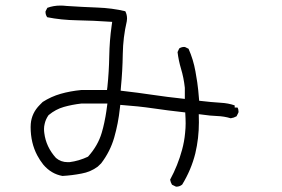

<svg xmlns="http://www.w3.org/2000/svg" viewBox="-20 -706 1040 707"><path d="M229 -108.9Q204.1 -108.9 186 -124.5Q149.4 -165 143.1 -216.3Q142.1 -223.1 142.1 -231.7Q142.1 -240.2 144.5 -250Q147.9 -266.1 158.2 -281.2L159.7 -282.7Q185.1 -303.7 215.3 -312.3Q245.6 -320.8 279.3 -324.7H375.5Q371.1 -290.5 368.4 -276.6Q365.7 -262.7 363.8 -253.4Q359.9 -234.9 354.5 -216.8Q340.8 -170.4 305.7 -130.9L303.7 -128.9Q270.5 -113.3 235.8 -108.9Q232.9 -108.9 229 -108.9ZM858.4 -294.4Q858.4 -303.7 854.5 -310.1H844.2V-317.9Q820.3 -326.2 793 -327.6Q758.8 -329.6 713.4 -335Q710 -378.9 706.3 -403.1Q702.6 -427.2 699.7 -442.9Q691.9 -486.8 674.3 -526.4L661.6 -532.7Q660.2 -533.2 658 -533.2Q655.8 -533.2 652.3 -532.7Q646 -531.7 640.1 -527.8L633.8 -514.2Q637.7 -482.4 646.5 -453.1Q656.7 -419.4 660.6 -382.8V-341.8Q592.8 -349.1 541 -356.9Q489.3 -364.7 424.3 -372.1L425.3 -385.3Q431.2 -445.3 432.1 -507.1Q433.1 -568.8 446.8 -627.4Q447.8 -632.8 447.8 -637.7Q447.8 -652.3 441.4 -664.6Q392.6 -676.3 338.1 -678.2Q283.7 -680.2 225.1 -684.1Q213.4 -685.5 202.6 -685.5Q176.8 -685.5 154.3 -677.2L147.9 -664.6Q147.5 -663.6 147.5 -662.6Q147.5 -651.4 153.8 -642.6Q205.1 -632.3 263.4 -631.3Q321.8 -630.4 393.1 -625.5L391.1 -611.3Q383.3 -556.6 382.3 -499Q381.3 -441.4 375.5 -386.2L374 -374.5H278.8Q238.8 -370.6 203.6 -360.6Q168.5 -350.6 137.2 -330.6L126.5 -319.8Q96.7 -290 93.3 -250Q92.8 -244.1 92.8 -238.3Q92.8 -179.7 117.2 -133.8Q126.5 -116.2 139.2 -100.1Q168.5 -65.4 210 -58.1Q245.1 -60.1 280.3 -66.9Q313.5 -72.8 339.8 -92.3L352.5 -104.5Q385.7 -147.9 400.6 -199.7Q415.5 -251.5 421.4 -307.1L422.9 -319.8Q490.7 -314.9 543.5 -307.1Q596.2 -299.3 662.1 -292Q663.6 -267.6 663.6 -251.5Q663.6 -235.4 661.6 -216.3Q658.7 -184.6 650.4 -154.3Q634.8 -96.7 606.4 -44.4Q608.4 -34.2 613.3 -25.9L627.4 -19Q628.4 -18.6 629.4 -18.6Q641.6 -18.6 650.9 -26.4Q684.1 -80.6 699.2 -141.1Q712.4 -196.8 712.4 -255.4Q712.4 -262.7 711.9 -285.6Q740.2 -281.7 753.2 -280.5Q766.1 -279.3 778.8 -278.8Q805.7 -277.8 829.6 -270.5Q840.8 -272 851.1 -277.8L857.9 -291.5Q858.4 -293 858.4 -294.4Z"/></svg>

Font: NaikaiFont
Style: ExtraLight
Weight: 200
Version: Version 1.89